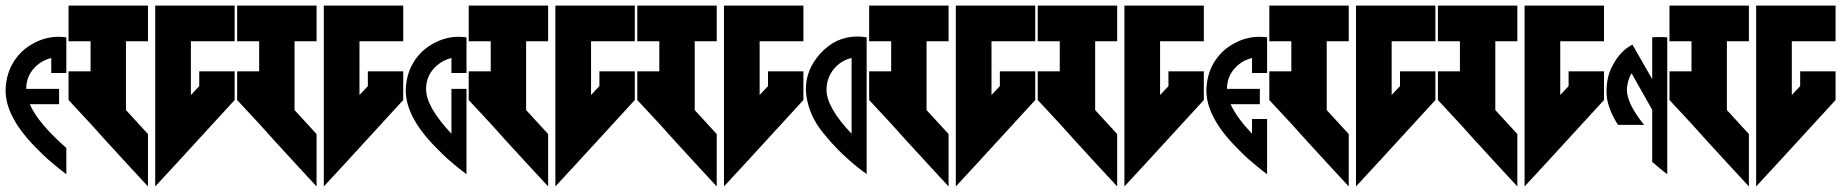

<svg xmlns="http://www.w3.org/2000/svg" viewBox="-20 -717 6607 689"><path d="M218 -583C209 -584 200 -585 192 -585H186C157 -584 130 -577 105 -564C69 -546 41 -519 22 -483C8 -456 1 -426 0 -393C0 -329 36 -261 108 -188C128 -168 142 -154 150 -147C159 -140 165 -134 170 -130C187 -116 199 -106 206 -101C213 -96 217 -93 218 -92V-186C186 -214 159 -241 136 -268C113 -295 97 -320 87 -343H192V-398H74C74 -432 87 -460 113 -483C128 -496 145 -504 164 -509V-455H218Z M226 -697V-569H305V-461H226V-358L305 -273L314 -263L359 -213L437 -128L511 -48V-236L432 -322V-569H511V-697ZM537 -697V-569V-236V-48L611 -128L822 -358V-461H695V-408L665 -376V-569H822V-697H665Z M831 -697V-569H910V-461H831V-358L910 -273L919 -263L964 -213L1042 -128L1116 -48V-236L1037 -322V-569H1116V-697ZM1142 -697V-569V-236V-48L1216 -128L1427 -358V-461H1300V-408L1270 -376V-569H1427V-697H1270Z M1654 -583C1645 -584 1635 -585 1626 -585C1597 -585 1568 -578 1541 -564C1505 -546 1477 -519 1458 -483C1444 -456 1437 -426 1436 -393C1436 -329 1472 -261 1544 -188C1564 -168 1578 -154 1586 -147C1595 -140 1601 -134 1606 -130C1623 -116 1635 -106 1642 -101C1649 -96 1653 -93 1654 -92V-398H1600V-343V-237C1539 -302 1509 -355 1509 -397C1509 -432 1522 -460 1549 -483C1564 -496 1581 -504 1600 -509V-455H1654Z M1662 -697V-569H1741V-461H1662V-358L1741 -273L1750 -263L1795 -213L1873 -128L1947 -48V-236L1868 -322V-569H1947V-697ZM1973 -697V-569V-236V-48L2047 -128L2258 -358V-461H2131V-408L2101 -376V-569H2258V-697H2101Z M2267 -697V-569H2346V-461H2267V-358L2346 -273L2355 -263L2400 -213L2478 -128L2552 -48V-236L2473 -322V-569H2552V-697ZM2578 -697V-569V-236V-48L2652 -128L2863 -358V-461H2736V-408L2706 -376V-569H2863V-697H2706Z M3090 -583C3078 -585 3067 -586 3057 -586C3004 -586 2960 -565 2923 -524C2889 -486 2872 -444 2872 -398C2872 -380 2875 -362 2880 -343C2889 -308 2907 -273 2934 -240C2975 -189 3023 -142 3078 -101C3086 -96 3090 -93 3090 -92ZM3036 -509V-237C2976 -300 2946 -353 2946 -394C2946 -423 2955 -448 2972 -469C2989 -490 3011 -503 3036 -509Z M3099 -697V-569H3178V-461H3099V-358L3178 -273L3187 -263L3232 -213L3310 -128L3384 -48V-236L3305 -322V-569H3384V-697ZM3410 -697V-569V-236V-48L3484 -128L3695 -358V-461H3568V-408L3538 -376V-569H3695V-697H3538Z M3704 -697V-569H3783V-461H3704V-358L3783 -273L3792 -263L3837 -213L3915 -128L3989 -48V-236L3910 -322V-569H3989V-697ZM4015 -697V-569V-236V-48L4089 -128L4300 -358V-461H4173V-408L4143 -376V-569H4300V-697H4143Z M4527 -583C4518 -584 4508 -585 4499 -585C4470 -585 4441 -578 4414 -564C4378 -546 4350 -519 4331 -483C4317 -456 4310 -426 4309 -393C4309 -329 4345 -261 4417 -188C4437 -168 4451 -154 4459 -147C4468 -140 4474 -134 4479 -130C4496 -116 4508 -106 4515 -101C4522 -96 4526 -93 4527 -92V-290H4473V-237C4437 -275 4411 -310 4396 -343H4501V-398H4383C4383 -432 4396 -460 4422 -483C4437 -496 4454 -504 4473 -509V-455H4527Z M4535 -697V-569H4614V-461H4535V-358L4614 -273L4623 -263L4668 -213L4746 -128L4820 -48V-236L4741 -322V-569H4820V-697ZM4846 -697V-569V-236V-48L4920 -128L5131 -358V-461H5004V-408L4974 -376V-569H5131V-697H4974Z M5140 -697V-569H5219V-461H5140V-358L5219 -273L5228 -263L5273 -213L5351 -128L5425 -48V-236L5346 -322V-569H5425V-697ZM5451 -697V-569V-236V-48L5525 -128L5736 -358V-461H5609V-408L5579 -376V-569H5736V-697H5579Z M5963 -583C5954 -584 5945 -584 5935 -584C5927 -584 5918 -584 5909 -583V-433L5838 -557C5809 -542 5785 -517 5767 -482C5752 -455 5745 -424 5745 -388C5745 -351 5759 -312 5786 -269H5880C5839 -319 5819 -361 5818 -394C5819 -416 5824 -436 5835 -454C5852 -424 5877 -380 5909 -323V-136C5930 -118 5944 -106 5951 -101C5958 -96 5962 -93 5963 -92Z M5971 -697V-569H6050V-461H5971V-358L6050 -273L6059 -263L6104 -213L6182 -128L6256 -48V-236L6177 -322V-569H6256V-697ZM6282 -697V-569V-236V-48L6356 -128L6567 -358V-461H6440V-408L6410 -376V-569H6567V-697H6410Z"/></svg>

Font: ABC-Love-Monogram
Style: Regular
Weight: 400
Designer: Sadat Fauzi
Foundry: Intuisi Creative
Version: Version 001.000